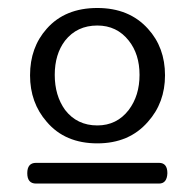

<svg xmlns="http://www.w3.org/2000/svg" viewBox="-20 -755 478 471"><path d="M218.8 -735.4Q139.6 -735.4 94.7 -684.6Q53.7 -638.7 53.7 -570.3Q53.7 -502.9 94.7 -456.1Q139.6 -403.3 218.8 -403.3Q296.9 -403.3 342.8 -456.1Q384.8 -502.9 384.8 -570.3Q384.8 -638.7 342.8 -684.6Q296.9 -735.4 218.8 -735.4ZM218.8 -692.4Q266.6 -692.4 295.9 -655.3Q322.3 -622.1 322.3 -571.3Q322.3 -520.5 295.9 -485.4Q266.6 -447.3 218.8 -447.3Q168.9 -447.3 139.6 -485.4Q114.3 -520.5 114.3 -571.3Q114.3 -622.1 139.6 -655.3Q168.9 -692.4 218.8 -692.4ZM370.1 -355.5H68.4Q46.9 -355.5 46.9 -330.1Q46.9 -304.7 68.4 -304.7H370.1Q389.6 -304.7 390.6 -330.1Q390.6 -355.5 370.1 -355.5Z"/></svg>

Font: Gulim
Style: Regular
Weight: 400
Version: Version 2.21